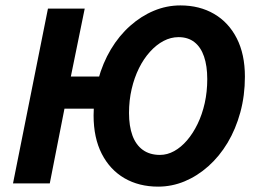

<svg xmlns="http://www.w3.org/2000/svg" viewBox="-20 -684 960 716"><path d="M28.5 0 158.8 -651.8H295.9L244.2 -398.6H436.8L413 -278.7H220.4L165.6 0ZM569.6 12Q498.3 12 444 -19.5Q389.8 -51.1 359.4 -110.6Q329 -170.1 329 -253.6Q329 -324.1 346.1 -386.7Q363.2 -449.4 393.6 -500.2Q424.1 -551 465.2 -587.5Q506.3 -624.1 553.8 -643.9Q601.3 -663.8 652.7 -663.8Q724 -663.8 778.3 -632.2Q832.5 -600.7 862.9 -541.2Q893.3 -481.7 893.3 -398.1Q893.3 -327.6 876.2 -265Q859.1 -202.4 828.7 -151.6Q798.2 -100.8 757.1 -64.2Q716 -27.6 668.5 -7.8Q621 12 569.6 12ZM576.5 -106.3Q603.8 -106.3 629.5 -120.5Q655.2 -134.7 677.5 -160.6Q699.8 -186.6 716.9 -221.9Q734 -257.2 743.5 -299.6Q752.9 -342 752.9 -389.2Q752.9 -437.9 740.9 -473.1Q728.9 -508.2 705.1 -526.8Q681.2 -545.5 645.8 -545.5Q616.9 -545.5 589.9 -531.3Q563 -517.1 539.5 -491.1Q515.9 -465.2 498.4 -429.9Q480.8 -394.5 471 -352.1Q461.1 -309.8 461.1 -262.6Q461.1 -213.8 473.9 -178.7Q486.8 -143.6 512.7 -124.9Q538.6 -106.3 576.5 -106.3Z"/></svg>

Font: Source Sans 3
Style: Italic
Weight: 200
Italic angle: -11°
Designer: Paul D. Hunt
Foundry: Adobe
Version: Version 3.046;hotconv 1.0.118;makeotfexe 2.5.65603